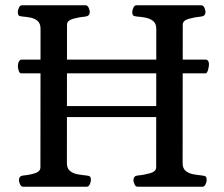

<svg xmlns="http://www.w3.org/2000/svg" viewBox="-20 -713 855 733"><path d="M505.9 0Q497.6 0 493.4 -9.8Q489.3 -19.5 489.3 -24.9Q489.3 -41 505.4 -43Q528.8 -44.9 552.5 -51.5Q576.2 -58.1 576.2 -74.2L576.7 -602.5Q576.7 -623.5 564.2 -633.1Q551.8 -642.6 534.7 -645.8Q517.6 -648.9 502.4 -649.9Q492.2 -650.9 488.5 -654.1Q484.9 -657.2 484.9 -668Q484.9 -673.3 489 -683.1Q493.2 -692.9 501.5 -692.9H748Q756.3 -692.9 760.5 -683.1Q764.6 -673.3 764.6 -668Q764.6 -651.9 748.5 -649.9Q725.1 -647.9 701.4 -641.4Q677.7 -634.8 677.7 -618.7L677.2 -90.3Q677.2 -69.3 689.7 -59.8Q702.1 -50.3 719.5 -47.4Q736.8 -44.4 751.5 -43Q761.7 -42 765.4 -39.1Q769 -36.1 769 -24.9Q769 -19.5 764.9 -9.8Q760.7 0 752.4 0ZM68.8 0Q60.5 0 56.4 -9.8Q52.2 -19.5 52.2 -24.9Q52.2 -41 68.4 -43Q91.8 -44.9 113 -51.5Q134.3 -58.1 134.3 -74.2L134.8 -602.5Q134.8 -623.5 123.5 -633.1Q112.3 -642.6 96.4 -645.8Q80.6 -648.9 65.4 -649.9Q55.2 -650.9 51.5 -654.1Q47.9 -657.2 47.9 -668Q47.9 -673.3 52 -683.1Q56.2 -692.9 64.5 -692.9H306.2Q314.5 -692.9 318.6 -683.1Q322.8 -673.3 322.8 -668Q322.8 -651.9 306.6 -649.9Q283.2 -647.9 259.5 -641.4Q235.8 -634.8 235.8 -618.7L235.4 -90.3Q235.4 -69.3 247.8 -59.8Q260.3 -50.3 277.6 -47.4Q294.9 -44.4 309.6 -43Q319.8 -42 323.5 -39.1Q327.1 -36.1 327.1 -24.9Q327.1 -19.5 323 -9.8Q318.8 0 310.5 0ZM205.6 -266.1V-308.1H594.7V-266.1ZM60.1 -433.1Q54.2 -433.6 51.3 -443.6Q48.3 -453.6 48.3 -459.5Q48.3 -480.5 60.1 -485.4H766.1Q772 -484.9 774.9 -479.7Q777.8 -474.6 777.8 -468.8Q777.8 -459.5 774.7 -447.5Q771.5 -435.5 766.1 -433.1Z"/></svg>

Font: Gelasio
Style: Regular
Weight: 400
Designer: Eben Sorkin
Foundry: Eben Sorkin
Version: Version 1.008